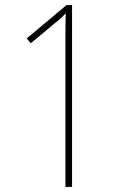

<svg xmlns="http://www.w3.org/2000/svg" viewBox="-20 -734 487 754"><path d="M263 0V-714H241L85 -583L101 -564L193 -641C212 -656 224 -666 238 -682C237 -643 237 -612 237 -565V0Z"/></svg>

Font: Noto Sans Condensed Thin
Style: Regular
Weight: 100
Width: 3
Designer: Monotype Design Team
Foundry: Monotype Imaging Inc.
Version: Version 2.013